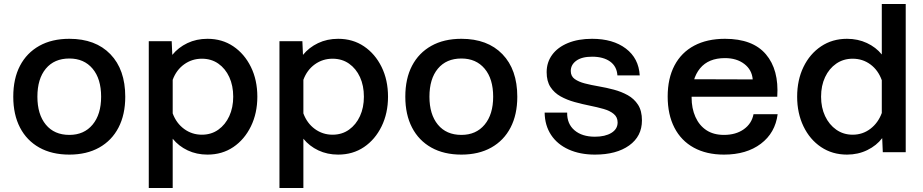

<svg xmlns="http://www.w3.org/2000/svg" viewBox="-20 -757 4590 955"><path d="M325 12Q238 12 175.5 -23Q113 -58 79.5 -122.5Q46 -187 46 -276Q46 -366 79.5 -430Q113 -494 175.5 -529Q238 -564 325 -564Q455 -564 529 -487.5Q603 -411 603 -276Q603 -187 569.5 -122.5Q536 -58 473.5 -23Q411 12 325 12ZM325 -86Q398 -86 440.5 -137Q483 -188 483 -276Q483 -365 440.5 -415.5Q398 -466 325 -466Q250 -466 208 -415.5Q166 -365 166 -276Q166 -188 208 -137Q250 -86 325 -86Z M1012 -564Q1085 -564 1140.5 -526.5Q1196 -489 1228 -424Q1260 -359 1260 -276Q1260 -194 1228 -128.5Q1196 -63 1140.5 -25.5Q1085 12 1012 12Q958 12 913.5 -9Q869 -30 839 -67V178H720V-552H834L837 -484Q867 -521 912 -542.5Q957 -564 1012 -564ZM984 -87Q1031 -87 1066 -112Q1101 -137 1120.5 -179.5Q1140 -222 1140 -276Q1140 -331 1120.5 -373.5Q1101 -416 1066 -440.5Q1031 -465 984 -465Q935 -465 896 -437Q857 -409 839 -360V-193Q857 -144 896 -115.5Q935 -87 984 -87Z M1662 -564Q1735 -564 1790.5 -526.5Q1846 -489 1878 -424Q1910 -359 1910 -276Q1910 -194 1878 -128.5Q1846 -63 1790.5 -25.5Q1735 12 1662 12Q1608 12 1563.5 -9Q1519 -30 1489 -67V178H1370V-552H1484L1487 -484Q1517 -521 1562 -542.5Q1607 -564 1662 -564ZM1634 -87Q1681 -87 1716 -112Q1751 -137 1770.5 -179.5Q1790 -222 1790 -276Q1790 -331 1770.5 -373.5Q1751 -416 1716 -440.5Q1681 -465 1634 -465Q1585 -465 1546 -437Q1507 -409 1489 -360V-193Q1507 -144 1546 -115.5Q1585 -87 1634 -87Z M2275 12Q2188 12 2125.5 -23Q2063 -58 2029.5 -122.5Q1996 -187 1996 -276Q1996 -366 2029.5 -430Q2063 -494 2125.5 -529Q2188 -564 2275 -564Q2405 -564 2479 -487.5Q2553 -411 2553 -276Q2553 -187 2519.5 -122.5Q2486 -58 2423.5 -23Q2361 12 2275 12ZM2275 -86Q2348 -86 2390.5 -137Q2433 -188 2433 -276Q2433 -365 2390.5 -415.5Q2348 -466 2275 -466Q2200 -466 2158 -415.5Q2116 -365 2116 -276Q2116 -188 2158 -137Q2200 -86 2275 -86Z M2939 12Q2865 12 2808.5 -13.5Q2752 -39 2721 -86Q2690 -133 2689 -197H2801Q2800 -141 2837.5 -109Q2875 -77 2939 -77Q2990 -77 3021 -96Q3052 -115 3052 -148Q3052 -174 3033 -190Q3014 -206 2982.5 -215Q2951 -224 2913.5 -231.5Q2876 -239 2838 -249.5Q2800 -260 2768.5 -277.5Q2737 -295 2718 -324Q2699 -353 2699 -398Q2699 -447 2726.5 -484.5Q2754 -522 2805 -543Q2856 -564 2925 -564Q3029 -564 3093 -515.5Q3157 -467 3162 -382H3051Q3048 -427 3014.5 -451Q2981 -475 2925 -475Q2874 -475 2846.5 -455Q2819 -435 2819 -404Q2819 -378 2838.5 -364Q2858 -350 2889 -342Q2920 -334 2958 -327.5Q2996 -321 3033.5 -311Q3071 -301 3102.5 -283.5Q3134 -266 3153.5 -236Q3173 -206 3173 -158Q3173 -79 3109.5 -33.5Q3046 12 2939 12Z M3581 12Q3494 12 3431 -22.5Q3368 -57 3334.5 -122Q3301 -187 3301 -277Q3301 -367 3335 -431.5Q3369 -496 3433 -530Q3497 -564 3586 -564Q3724 -564 3789.5 -487Q3855 -410 3846 -276H3396L3397 -363L3724 -362Q3720 -410 3682 -439Q3644 -468 3586 -468Q3504 -468 3462 -417Q3420 -366 3420 -272Q3420 -218 3439 -175.5Q3458 -133 3493.5 -109.5Q3529 -86 3581 -86Q3640 -86 3679.5 -114Q3719 -142 3728 -189H3848Q3836 -96 3764.5 -42Q3693 12 3581 12Z M4193 -564Q4247 -564 4292 -543Q4337 -522 4366 -486V-737H4485V0H4371L4368 -70Q4340 -33 4294 -10.5Q4248 12 4193 12Q4120 12 4064 -25.5Q4008 -63 3976.5 -128.5Q3945 -194 3945 -276Q3945 -359 3976.5 -424Q4008 -489 4064 -526.5Q4120 -564 4193 -564ZM4221 -87Q4271 -87 4309.5 -116.5Q4348 -146 4366 -195V-358Q4348 -408 4309.5 -436.5Q4271 -465 4221 -465Q4175 -465 4139.5 -440.5Q4104 -416 4084 -373.5Q4064 -331 4064 -276Q4064 -222 4084 -179.5Q4104 -137 4139.5 -112Q4175 -87 4221 -87Z"/></svg>

Font: Azeret Mono Thin Medium
Style: Regular
Weight: 500
Version: Version 1.002